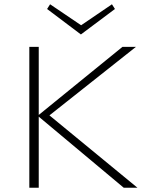

<svg xmlns="http://www.w3.org/2000/svg" viewBox="-20 -877 698 897"><path d="M558 0 161 -332V0H117V-658H161V-340L552 -658H615L211 -338L622 0ZM517 -835 358 -716 200 -835 214 -857 359 -759 503 -857Z"/></svg>

Font: Ysabeau Light
Style: Regular
Weight: 300
Designer: Christian Thalmann (Catharsis Fonts)
Version: Version 0.003